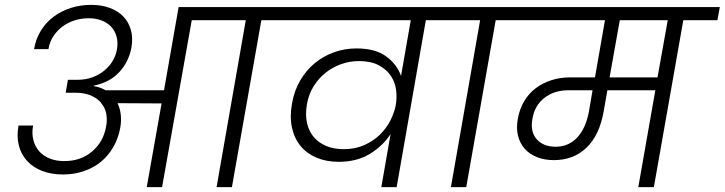

<svg xmlns="http://www.w3.org/2000/svg" viewBox="-20 -769 2978 789"><path d="M297 -441Q333 -441 361.5 -452Q390 -463 410.5 -480.5Q431 -498 443.5 -519.5Q456 -541 460 -563Q466 -594 459 -618.5Q452 -643 436.5 -659.5Q421 -676 397 -685Q373 -694 345 -694Q315 -694 287.5 -685.5Q260 -677 237.5 -660.5Q215 -644 199.5 -620.5Q184 -597 179 -567H120Q127 -609 148 -643Q169 -677 200.5 -700.5Q232 -724 271.5 -736.5Q311 -749 355 -749Q397 -749 431 -736.5Q465 -724 487 -701Q509 -678 518 -645.5Q527 -613 520 -573Q509 -515 470.5 -473Q432 -431 366 -417L365 -415Q392 -411 414 -398H654L714 -740H1204L1194 -686H1054L933 0H870L990 -686H768L646 0H583L644 -344L463 -345Q474 -322 476.5 -296Q479 -270 474 -243Q466 -200 445.5 -164.5Q425 -129 394.5 -104Q364 -79 324 -65.5Q284 -52 239 -52Q191 -52 153.5 -66.5Q116 -81 91.5 -107.5Q67 -134 57.5 -171Q48 -208 56 -253H116Q110 -221 117 -194Q124 -167 141 -147.5Q158 -128 184.5 -117.5Q211 -107 244 -107Q312 -107 358.5 -146.5Q405 -186 416 -249Q421 -274 417 -299.5Q413 -325 396 -345H395V-347Q380 -365 353.5 -376.5Q327 -388 288 -388H250L259 -441H297Z M1392 -156Q1440 -156 1477.5 -173Q1515 -190 1541.5 -216Q1568 -242 1584 -273.5Q1600 -305 1606 -335Q1612 -368 1607.5 -400.5Q1603 -433 1585 -459Q1567 -485 1535 -501.5Q1503 -518 1455 -518Q1417 -518 1382 -505.5Q1347 -493 1318 -470Q1289 -447 1268.5 -414Q1248 -381 1241 -339Q1234 -296 1242 -262Q1250 -228 1270.5 -204.5Q1291 -181 1322 -168.5Q1353 -156 1392 -156ZM1730 -686 1610 0H1547L1585 -218Q1553 -169 1499.5 -136.5Q1446 -104 1372 -104Q1322 -104 1282 -120.5Q1242 -137 1216 -168Q1190 -199 1180 -243.5Q1170 -288 1180 -344Q1189 -396 1213.5 -438Q1238 -480 1273 -509Q1308 -538 1352 -554Q1396 -570 1445 -570Q1522 -570 1566.5 -537.5Q1611 -505 1628 -457L1668 -686H1136L1146 -740H1880L1870 -686Z M1953 -686H1812L1822 -740H2167L2157 -686H2017L1896 0H1833Z M2263 -166Q2316 -166 2351.5 -203.5Q2387 -241 2400 -310L2415 -398H2314Q2258 -398 2217.5 -367Q2177 -336 2168 -281Q2158 -228 2185.5 -197Q2213 -166 2263 -166ZM2724 -686H2527L2485 -451H2682ZM2109 -740H2938L2928 -686H2788L2667 0H2603L2673 -398H2476L2461 -313Q2444 -214 2390.5 -162.5Q2337 -111 2256 -111Q2217 -111 2186 -123.5Q2155 -136 2135.5 -158.5Q2116 -181 2108.5 -212Q2101 -243 2108 -281Q2115 -321 2134 -353Q2153 -385 2181.5 -406.5Q2210 -428 2246 -439.5Q2282 -451 2322 -451H2425L2466 -686H2099Z"/></svg>

Font: SVN-Poppins Light
Style: Italic
Weight: 300
Italic angle: -10°
Designer: Ninad Kale (Devanagari), Jonny Pinhorn (Latin)
Foundry: Indian Type Foundry
Version: Version 3.002 2017; ttfautohint (v1.8.3)